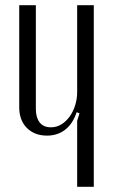

<svg xmlns="http://www.w3.org/2000/svg" viewBox="-20 -719 435 739"><path d="M275 -287Q260 -242 230.5 -219.5Q201 -197 161 -197Q113 -197 83.5 -226.5Q54 -256 54 -306V-699H118V-299Q118 -267 132.5 -248Q147 -229 176 -229Q198 -229 216.5 -240.5Q235 -252 248.5 -271Q262 -290 269.5 -314.5Q277 -339 277 -364V-699H341V0H277V-254L286 -283Z"/></svg>

Font: Moniqa Paragraph
Style: Regular
Weight: 400
Designer: Rajesh Rajput
Foundry: Rajesh Rajput
Version: Version 1.000